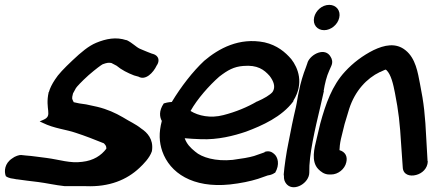

<svg xmlns="http://www.w3.org/2000/svg" viewBox="-101 -729 1778 789"><path d="M-77 -5C-65 4 -48 5 -48 5L-32 8H-30C-5 11 25 16 56 19C88 23 127 32 165 36H252C348 40 420 10 472 -39C488 -54 514 -80 523 -107L524 -113C529 -157 505 -184 479 -201C457 -219 431 -230 404 -247C373 -265 340 -280 299 -290L253 -300C235 -302 212 -306 202 -309C195 -324 193 -321 199 -345L211 -367C214 -372 233 -393 263 -420C293 -446 315 -462 321 -465C340 -472 347 -472 357 -470L378 -459C398 -442 424 -429 450 -419L468 -414C497 -397 529 -430 543 -460C552 -472 556 -493 536 -504C531 -506 530 -507 522 -509L504 -516C493 -521 481 -525 473 -529C458 -536 444 -552 420 -564H418C376 -578 335 -570 294 -553C263 -540 233 -515 197 -481C162 -448 138 -423 125 -402C113 -384 104 -366 100 -351H99V-350C83 -279 117 -254 78 -237L62 -230L75 -224C121 -201 171 -197 211 -183C248 -171 289 -155 326 -140C334 -131 336 -129 336 -118C315 -90 283 -69 237 -64C187 -57 144 -73 90 -80C62 -83 35 -88 5 -90L-14 -92C-21 -93 -40 -87 -51 -78C-82 -58 -85 -25 -77 -5Z M572 -304C551 -273 555 -248 564 -232C551 -183 553 -145 566 -107C597 -19 690 45 844 29C889 24 927 16 959 6L999 -8C1014 -10 1023 -15 1028 -19L1029 -18C1050 -53 1041 -84 1025 -97C1015 -106 1003 -110 987 -105L986 -103L943 -88C923 -82 893 -77 855 -72C785 -65 728 -82 701 -106C681 -122 666 -138 658 -161C677 -159 700 -158 724 -157C794 -154 860 -171 910 -188C977 -213 1057 -249 1104 -312L1105 -316C1149 -387 1124 -450 1096 -486C1071 -515 1038 -543 986 -555C882 -576 798 -530 738 -479C691 -435 643 -373 605 -310C589 -309 578 -306 572 -304ZM682 -273C710 -323 759 -378 800 -414C835 -441 860 -455 899 -458C957 -463 984 -443 1007 -417C1023 -396 1033 -372 1019 -351C1009 -339 984 -324 956 -312H955C916 -289 868 -269 817 -256C764 -242 714 -253 682 -273Z M1190 -658C1183 -627 1203 -605 1231 -605C1259 -605 1287 -628 1293 -656C1300 -685 1281 -709 1252 -709C1221 -709 1196 -684 1190 -658ZM1127 -352C1122 -332 1120 -311 1115 -289C1110 -267 1104 -242 1099 -217L1084 -141C1076 -104 1067 -41 1065 -13V-11C1066 -6 1066 -5 1066 3C1067 16 1074 25 1079 30C1109 59 1170 23 1170 -20C1168 -92 1194 -200 1215 -289L1230 -355H1229C1234 -386 1241 -415 1252 -439L1260 -457C1268 -474 1263 -487 1258 -495C1236 -536 1177 -508 1163 -473V-472L1156 -452C1145 -424 1134 -389 1127 -352Z M1200 -158C1191 -121 1176 -66 1207 -34C1217 -24 1231 -12 1252 -12H1260C1288 -12 1316 -34 1322 -62C1328 -86 1318 -105 1294 -112C1294 -121 1296 -140 1300 -158L1315 -219C1321 -239 1327 -260 1334 -282C1358 -356 1406 -407 1460 -433H1461C1473 -439 1483 -443 1483 -443C1483 -443 1484 -443 1487 -441C1506 -423 1515 -383 1522 -347C1537 -270 1542 -227 1548 -128L1554 -42C1555 -11 1583 -3 1609 -10C1633 -16 1656 -36 1657 -66L1656 -67L1651 -155C1646 -257 1641 -304 1625 -384C1616 -431 1607 -489 1566 -522C1526 -555 1478 -544 1434 -523C1390 -501 1350 -471 1317 -435C1264 -378 1237 -302 1215 -221Z"/></svg>

Font: Stray Cat
Style: ExBlkObl
Weight: 1000
Version: Version 1.0